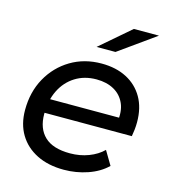

<svg xmlns="http://www.w3.org/2000/svg" viewBox="-110 -827 831 924"><g transform="rotate(15 305.5 -365.0)"><path d="M292 6Q214 6 157 -22.5Q100 -51 69 -102.5Q38 -154 38 -224Q38 -314 77 -384Q116 -454 183.5 -494.5Q251 -535 337 -535Q409 -535 462 -507.5Q515 -480 544.5 -429Q574 -378 574 -306Q574 -288 572 -269.5Q570 -251 567 -235H108L120 -305H521L482 -281Q491 -337 474 -375.5Q457 -414 420.5 -434.5Q384 -455 333 -455Q273 -455 227.5 -426.5Q182 -398 157 -347.5Q132 -297 132 -229Q132 -157 173.5 -117.5Q215 -78 300 -78Q350 -78 393 -94.5Q436 -111 464 -139L505 -70Q467 -33 410 -13.5Q353 6 292 6ZM292 -606 443 -736H568L386 -606Z"/></g></svg>

Font: MOST Montserrat Medium
Style: Italic
Weight: 500
Italic angle: -11.3°
Designer: Julieta Ulanovsky
Foundry: Julieta Ulanovsky
Version: Version 8.000;March 11, 2024;FontCreator 15.0.0.2926 64-bit